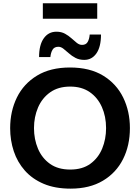

<svg xmlns="http://www.w3.org/2000/svg" viewBox="-20 -1139 855 1172"><path d="M411 12.5Q316 12.5 246.5 -17Q177 -46.5 131.5 -98Q86 -149.5 64 -216Q42 -282.5 42 -356.5Q42 -460 83.2 -544Q124.5 -628 206 -677.5Q287.5 -727 407 -727Q528.5 -727 609.8 -677.2Q691 -627.5 732 -543.5Q773 -459.5 773 -357Q773 -251 731 -167.5Q689 -84 608 -35.8Q527 12.5 411 12.5ZM408.5 -104Q483 -104 531.5 -139.2Q580 -174.5 603.8 -232.2Q627.5 -290 627.5 -357Q627.5 -428 602 -485.5Q576.5 -543 527.8 -576.8Q479 -610.5 408.5 -610.5Q335.5 -610.5 286.2 -575.5Q237 -540.5 212.2 -482.8Q187.5 -425 187.5 -357Q187.5 -289 211.8 -231.5Q236 -174 285 -139Q334 -104 408.5 -104ZM494.5 -773.5Q464 -773.5 441 -785.5Q418 -797.5 400.5 -813.5Q382.5 -829.5 367.2 -841.5Q352 -853.5 336.5 -853.5Q311.5 -853.5 300.8 -835.5Q290 -817.5 287.5 -790.5H218.5Q218.5 -865 247.2 -905.2Q276 -945.5 324.5 -945.5Q354.5 -945.5 376.8 -933.2Q399 -921 416.5 -905Q434 -889 449.2 -877Q464.5 -865 481 -865Q505 -865 515.2 -883Q525.5 -901 527.5 -928H596.5Q596.5 -853.5 568.8 -813.5Q541 -773.5 494.5 -773.5ZM241.5 -1024.5V-1119H573.5V-1024.5Z"/></svg>

Font: Heraclito SemiBold
Style: Regular
Weight: 600
Designer: Kostas Bartsokas (font) & Cristiano Sobral (main changes)
Foundry: Kostas Bartsokas (font) & Cristiano Sobral (main changes)
Version: Version 1.00;July 8, 2020;FontCreator 13.0.0.2655 64-bit